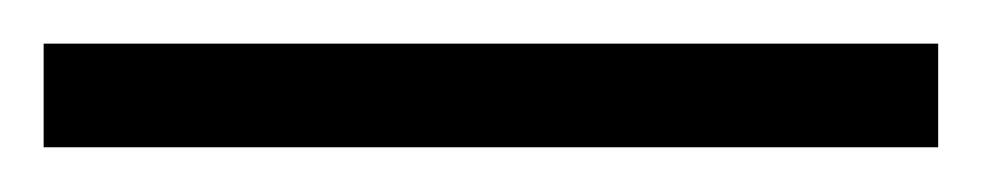

<svg xmlns="http://www.w3.org/2000/svg" viewBox="-20 78 450 88"><path d="M0 98H410V145.5H0Z"/></svg>

Font: Newsreader 36pt SemiBold
Style: Regular
Weight: 600
Designer: Hugues Gentile
Foundry: Production Type
Version: Version 1.003